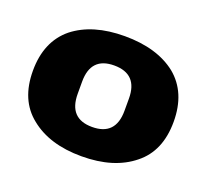

<svg xmlns="http://www.w3.org/2000/svg" viewBox="-70 -821 538 499"><g transform="rotate(20 198.5 -571.0)"><path d="M198.2 -736.8Q287.6 -736.8 340.8 -694.8Q393.1 -651.9 393.1 -570.8Q393.1 -489.7 340.8 -448.2Q287.6 -404.8 198.2 -404.8Q109.4 -404.8 56.2 -448.2Q3.9 -489.7 3.9 -570.8Q3.9 -651.9 56.2 -694.8Q109.4 -736.8 198.2 -736.8ZM198.2 -655.8Q133.8 -655.8 133.8 -587.9V-554.2Q133.8 -485.8 198.2 -485.8Q263.2 -485.8 263.2 -554.2V-587.9Q263.2 -655.8 198.2 -655.8Z"/></g></svg>

Font: Archivo-RBTV
Style: Regular
Weight: 500
Designer: Hector Gatti
Foundry: Hector Gatti
Version: ""